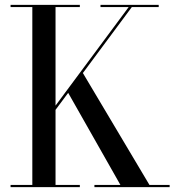

<svg xmlns="http://www.w3.org/2000/svg" viewBox="-20 -770 728 790"><path d="M23.5 -9H113V-741H23.5V-750H308.5V-741H208.5V-335.5L509.5 -741H393.5V-750H633V-741H522.5L321 -469.5L595 -9H678V0H368.5V-9H475.5L260.5 -388L208.5 -318V-9H308.5V0H23.5Z"/></svg>

Font: Bodoni* 24pt
Style: Regular
Weight: 400
Version: Version 2.3